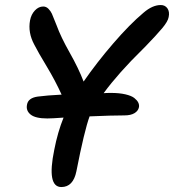

<svg xmlns="http://www.w3.org/2000/svg" viewBox="-20 -733 695 767"><path d="M225.1 14.2Q166 14.2 196.8 -134.8Q210.4 -205.1 233.9 -263.2Q187 -259.8 168.9 -259.8Q121.6 -259.8 102.3 -275.4Q83 -291 87.9 -314.9Q92.3 -341.8 130.9 -347.2Q168 -352.1 226.1 -355Q200.7 -411.1 166.5 -467.8Q132.3 -524.4 117.2 -554.2Q90.8 -603 100.1 -651.9Q104.5 -675.3 119.4 -691.2Q134.3 -707 152.8 -707Q164.6 -707 173.6 -697.8Q182.6 -688.5 187.3 -678.2Q191.9 -668 203.1 -639.2Q205.1 -634.3 206.1 -631.8Q223.1 -585 258.5 -522.5Q293.9 -460 314 -407.2Q366.7 -483.4 432.6 -559.8Q498.5 -636.2 553.2 -682.1Q588.9 -712.9 622.1 -712.9Q639.6 -712.9 648.9 -699.5Q658.2 -686 653.8 -665Q650.9 -647.5 627.9 -620.1Q605 -592.8 560.1 -546.4Q553.2 -539.6 549.8 -536.1Q453.6 -441.9 394 -360.8Q405.3 -361.8 422.9 -361.8Q456.5 -361.8 480.7 -356.2Q504.9 -350.6 516.4 -341.6Q527.8 -332.5 532.2 -323.5Q536.6 -314.5 535.2 -305.2Q532.2 -290 517.3 -281Q502.4 -272 477.1 -272Q425.8 -272 337.9 -268.1Q316.9 -210.9 285.2 -48.8Q272.5 14.2 225.1 14.2Z"/></svg>

Font: Shantell Sans Normal
Style: Italic
Weight: 500
Italic angle: -11.31°
Designer: Stephen Nixon, Anya Danilova, Shantell Martin
Foundry: Arrow Type
Version: Version 1.006;[559af2be0]